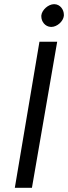

<svg xmlns="http://www.w3.org/2000/svg" viewBox="-20 -900 326 920"><path d="M178 -826C178 -824 178 -822 178 -821C178 -797 196 -772 224 -771C225 -771 226 -771 226 -771C253 -771 283 -797 286 -824C286 -826 286 -828 286 -830C286 -853 269 -879 241 -880C240 -880 239 -880 239 -880C212 -880 181 -853 178 -826ZM169 -700 51 0H133L254 -700Z"/></svg>

Font: Jost
Style: Italic
Weight: 400
Italic angle: -5°
Version: Version 3.710